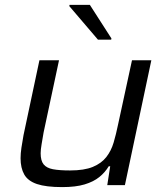

<svg xmlns="http://www.w3.org/2000/svg" viewBox="-20 -756 675 784"><path d="M234 8Q168 8 131 -4.5Q94 -17 79 -43.5Q64 -70 64 -110Q64 -129 67.5 -153Q71 -177 76 -204L141 -510H221L158 -215Q154 -191 150 -168Q146 -145 146 -130Q146 -100 158 -85Q170 -70 196 -65Q222 -60 266 -60Q324 -60 359 -74.5Q394 -89 414 -114.5Q434 -140 444 -174Q454 -208 462 -247L519 -510H598L490 0H418L430 -77H424Q409 -52 385.5 -33Q362 -14 325.5 -3Q289 8 234 8ZM380 -594 263 -731 264 -736H347L435 -599L434 -594Z"/></svg>

Font: Saira SemiExpanded
Style: Italic
Weight: 400
Width: 6
Italic angle: -12°
Designer: Hector Gatti with collaboration of the Omnibus-Type team
Foundry: Omnibus-Type
Version: Version 1.101